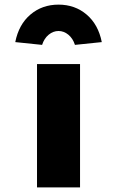

<svg xmlns="http://www.w3.org/2000/svg" viewBox="-20 -810 505 830"><path d="M140 0V-533H326V0ZM162 -616 46 -628Q61 -704 111.5 -747Q162 -790 233 -790Q304 -790 354.5 -747Q405 -704 420 -628L304 -616Q295 -644 275.5 -660Q256 -676 233 -676Q210 -676 190.5 -660Q171 -644 162 -616Z"/></svg>

Font: Lexend Giga ExtraBold
Style: Regular
Weight: 800
Designer: Bonnie Shaver-Troup, Thomas Jockin
Foundry: Lexend
Version: Version 1.007